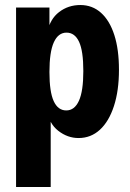

<svg xmlns="http://www.w3.org/2000/svg" viewBox="-20 -540 519 765"><path d="M293 10Q249 10 212 -19Q175 -48 167 -102H182V205H44V-510H177V-411L169 -412Q179 -464 215.5 -492Q252 -520 300 -520Q348 -520 382.5 -489Q417 -458 435.5 -400.5Q454 -343 454 -262Q454 -179 434 -117.5Q414 -56 378 -23Q342 10 293 10ZM244 -100Q277 -100 294.5 -138.5Q312 -177 312 -257Q312 -337 295 -373.5Q278 -410 245 -410Q212 -410 194.5 -371.5Q177 -333 177 -253Q177 -174 194 -137Q211 -100 244 -100Z"/></svg>

Font: Instrument Sans Condensed
Style: Bold
Weight: 700
Width: 3
Designer: Rodrigo Fuenzalida
Foundry: fragTYPE
Version: Version 1.000;gftools[0.9.28]